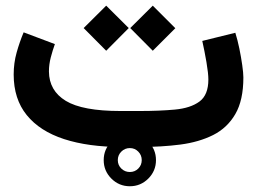

<svg xmlns="http://www.w3.org/2000/svg" viewBox="-20 -519 908 678"><path d="M346.2 46.4Q346.2 8.3 373.3 -18.8Q400.4 -45.9 438.5 -45.9Q476.6 -45.9 503.7 -18.8Q530.8 8.3 530.8 46.4Q530.8 84.5 503.7 111.6Q476.6 138.7 438.5 138.7Q400.4 138.7 373.3 111.6Q346.2 84.5 346.2 46.4ZM396 46.4Q396 64 408.4 76.2Q420.9 88.4 438.5 88.4Q456.1 88.4 468.3 76.2Q480.5 64 480.5 46.4Q480.5 28.8 468.3 16.4Q456.1 3.9 438.5 3.9Q420.9 3.9 408.4 16.4Q396 28.8 396 46.4ZM476.1 0H410.2Q292 0 206.3 -27.8Q120.6 -55.7 74.5 -112.5Q28.3 -169.4 28.3 -255.9Q28.3 -296.4 38.8 -333.7Q49.3 -371.1 63.5 -404.8L173.8 -363.3Q166 -341.8 159.4 -316.7Q152.8 -291.5 152.8 -266.6Q153.3 -198.7 212.4 -162.8Q271.5 -127 405.3 -127H472.7Q543 -127 597.9 -132.1Q652.8 -137.2 684.3 -160.4Q715.8 -183.6 715.8 -238.3Q715.8 -259.8 709 -299.8Q702.1 -339.8 694.3 -374.5L811 -403.3Q818.8 -378.4 825.2 -347.7Q831.5 -316.9 835.4 -289.1Q839.4 -261.2 839.4 -245.6Q839.4 -165 811 -116.2Q782.7 -67.4 732.7 -42.2Q682.6 -17.1 616.7 -8.5Q550.8 0 476.1 0ZM439.9 -419.9 519.5 -499 599.1 -419.4 519.5 -339.8ZM275.4 -419.9 355 -499 434.6 -419.9 355 -339.8Z"/></svg>

Font: Vazir FD-WOL
Style: Bold-FD-WOL
Weight: 700
Designer: Saber Rastikerdar
Foundry: Saber Rastikerdar
Version: Version 30.1.0